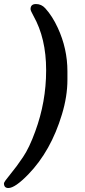

<svg xmlns="http://www.w3.org/2000/svg" viewBox="-30 -755 423 956"><path d="M11.7 181.2Q-10.3 181.2 -10.3 157.7Q-10.3 150.9 21.5 112.5Q53.2 74.2 84.5 27.3Q116.2 -19.5 145.5 -100.6Q199.7 -248 199.7 -403.8Q199.7 -405.3 199.7 -406.7Q199.7 -564 136.7 -675.8Q122.1 -702.1 122.1 -709.5Q122.1 -734.9 149.2 -734.9Q176.3 -734.9 195.3 -713.9Q231 -674.8 257.8 -616.2Q305.7 -512.7 305.7 -399.9V-357.9Q305.7 -274.9 278.3 -185.1Q223.6 -3.4 111.3 112.8Q44.9 181.2 11.7 181.2Z"/></svg>

Font: Averia Serif Libre
Style: Bold Italic
Weight: 700
Italic angle: -6.90001°
Version: Version 1.002